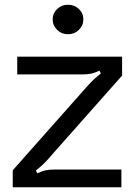

<svg xmlns="http://www.w3.org/2000/svg" viewBox="-20 -793 573 813"><path d="M34 0V-72L331 -407Q350 -429 365.5 -445Q381 -461 407 -482L401 -494Q383 -485 367.5 -481.5Q352 -478 331 -478H53V-553H497V-473L208 -147Q187 -122 172.5 -107Q158 -92 132 -71L138 -59Q156 -68 171.5 -71.5Q187 -75 208 -75H494V0ZM203 -711Q203 -737 222 -755Q241 -773 268 -773Q295 -773 314 -755Q333 -737 333 -711Q333 -685 314 -666.5Q295 -648 268 -648Q241 -648 222 -666.5Q203 -685 203 -711Z"/></svg>

Font: Open Sauce Sans
Style: Regular
Weight: 400
Designer: Alfredo Marco Pradil
Foundry: Creative Sauce Fz LLC
Version: Version 1.477